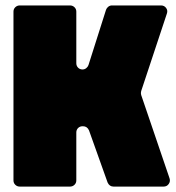

<svg xmlns="http://www.w3.org/2000/svg" viewBox="-20 -690 649 710"><path d="M262.2 -200.2V-22.9Q262.2 -13.2 255.4 -6.6Q248.5 0 238.8 0H53.2Q43.5 0 36.6 -6.6Q29.8 -13.2 29.8 -22.9V-647Q29.8 -656.7 36.6 -663.3Q43.5 -669.9 53.2 -669.9H238.8Q248.5 -669.9 255.4 -663.3Q262.2 -656.7 262.2 -647V-456.1Q262.2 -446.3 268.8 -439.7Q275.4 -433.1 285.2 -433.1Q292.5 -433.1 298.6 -437.7Q304.7 -442.4 307.1 -449.2L372.1 -653.8Q374.5 -660.6 380.6 -665.3Q386.7 -669.9 394 -669.9H575.2Q587.4 -669.9 594.2 -660.6Q601.1 -651.4 597.2 -640.1L502 -353Q500 -345.7 502 -338.9L606.9 -30.8Q610.8 -19.5 604 -9.8Q597.2 0 585 0H399.9Q384.8 0 377.9 -15.1L309.1 -208Q302.2 -223.1 287.1 -223.1H285.2Q275.4 -223.1 268.8 -216.6Q262.2 -210 262.2 -200.2Z"/></svg>

Font: Don José
Style: Regular
Weight: 900
Designer: Cristian Tournier
Version: Version 1.000